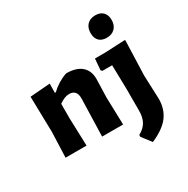

<svg xmlns="http://www.w3.org/2000/svg" viewBox="-198 -881 1224 1251"><g transform="rotate(-30 414.5 -255.5)"><path d="M684 -707Q721 -707 741.5 -686Q762 -665 762 -628Q762 -588 739 -565Q716 -542 678 -542Q640 -542 620 -562.5Q600 -583 600 -621Q600 -661 622.5 -684Q645 -707 684 -707ZM205 -470 204 -401H211Q265 -452 331 -474Q406 -474 445.5 -439.5Q485 -405 484 -341L480 -207L486 0H328L336 -279Q338 -348 280 -348Q245 -348 204 -318V-207L211 0H53L60 -191L54 -458ZM768 -471 773 -468 764 -207 771 -30Q771 49 729.5 103Q688 157 597 196L543 126V112Q584 90 602.5 57Q621 24 621 -26V-191L617 -370H544L535 -379L542 -464H621Z"/></g></svg>

Font: Alegreya Sans SC ExtraBold
Style: Regular
Weight: 800
Designer: Juan Pablo del Peral
Foundry: Huerta Tipografica
Version: Version 2.007